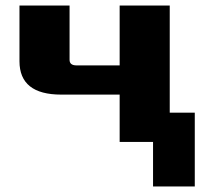

<svg xmlns="http://www.w3.org/2000/svg" viewBox="-20 -510 740 690"><path d="M50 -290V-490H230V-295Q230 -275 255 -275H410V-490H590V-105H680V160H530V0H410V-170H200Q50 -170 50 -290Z"/></svg>

Font: Xolonium
Style: Bold
Weight: 700
Designer: Severin Meyer
Version: Version 4.2